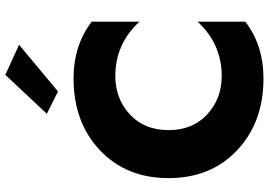

<svg xmlns="http://www.w3.org/2000/svg" viewBox="-168 -852 1035 740"><g transform="rotate(-90 350.0 -481.5)"><path d="M428 -145Q551 -145 637 -238V-54Q546 16 418 16Q249 16 141.5 -85.5Q34 -187 34 -350Q34 -513 141.5 -614.5Q249 -716 418 -716Q546 -716 637 -646V-462Q551 -555 428 -555Q340 -555 279.5 -499Q219 -443 219 -350Q219 -257 279.5 -201Q340 -145 428 -145ZM548 -926 368 -776 282 -819 432 -979Z"/></g></svg>

Font: renner_700bold
Style: Bold
Weight: 700
Version: Version 003.000 ; ttfautohint (v0.97) -l 8 -r 50 -G 200 -x 1